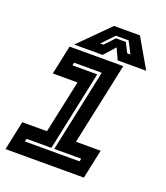

<svg xmlns="http://www.w3.org/2000/svg" viewBox="-130 -787 756 877"><g transform="rotate(20 248.0 -349.0)"><path d="M-0.5 0 29.5 -141.5H149.5L204.5 -398.5H84.5L114.5 -540H375.5L290.5 -141.5H410.5L380.5 0ZM71 -63H336.5L339.5 -77H208.5L293.5 -478H159L156 -464H276.5L194.5 -77H74ZM273 -698H399L481 -556H342.5L317.5 -610L269.5 -556H131ZM296 -659 241 -601H256.5L300.5 -648H348.5L372.5 -601H388L358 -659Z"/></g></svg>

Font: Tourney Thin
Style: Bold Italic
Weight: 700
Italic angle: -12°
Version: Version 1.015